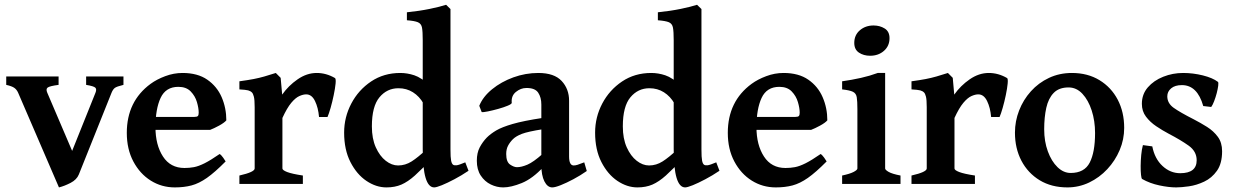

<svg xmlns="http://www.w3.org/2000/svg" viewBox="-20 -777 5219 811"><path d="M501.5 -418.5Q472.7 -411.6 464.8 -405.5Q457 -399.4 451.2 -385.3L313 -40Q304.2 -18.1 278.3 -4.6Q252.4 8.8 229 14.6L56.6 -385.3Q50.8 -398.4 40.5 -405.8Q30.3 -413.1 6.3 -418.5V-454.1H227.5V-418.5Q189.9 -413.6 181.4 -407.2Q172.9 -400.9 179.7 -385.3L284.7 -139.6L383.3 -385.3Q389.2 -399.9 382.8 -406.5Q376.5 -413.1 343.8 -418.5V-454.1H501.5Z M936 -268.6Q927.2 -258.3 905.3 -246.3Q883.3 -234.4 867.7 -228.5H572.8L573.7 -283.2H800.8Q812 -283.2 815.7 -286.9Q819.3 -290.5 819.3 -300.8Q819.3 -320.3 811.8 -345.9Q804.2 -371.6 785.4 -390.9Q766.6 -410.2 733.4 -410.2Q680.2 -410.2 658.4 -363.5Q636.7 -316.9 636.7 -239.3Q636.7 -165 668.2 -116.2Q699.7 -67.4 759.3 -67.4Q779.8 -67.4 799.3 -71Q818.8 -74.7 844.2 -87.4Q869.6 -100.1 907.7 -126.5Q914.1 -123 922.6 -111.1Q931.2 -99.1 933.1 -95.2Q887.7 -49.3 854 -25.6Q820.3 -2 788.8 6.3Q757.3 14.6 718.3 14.6Q662.6 14.6 616.7 -14.2Q570.8 -43 543.2 -95Q515.6 -147 515.6 -215.8Q515.6 -349.1 616.2 -422.9Q642.1 -441.9 678 -455.3Q713.9 -468.8 751 -468.8Q814.9 -468.8 855.7 -440.4Q896.5 -412.1 916.3 -366.5Q936 -320.8 936 -268.6Z M1395 -447.3Q1399.4 -444.3 1397.5 -423.8Q1395.5 -403.3 1389.6 -375.2Q1383.8 -347.2 1376.5 -321.5Q1369.1 -295.9 1363.3 -282.7H1327.6Q1324.2 -322.3 1310.5 -350.3Q1296.9 -378.4 1273.4 -378.4Q1260.7 -378.4 1244.6 -371.3Q1228.5 -364.3 1210.4 -342.8Q1192.4 -321.3 1172.9 -278.8V-65.4Q1172.9 -58.1 1193.1 -50.3Q1213.4 -42.5 1259.3 -35.6V0H991.2V-35.6Q1055.7 -50.3 1055.7 -65.4V-324.2Q1055.7 -356.4 1052.2 -369.1Q1048.8 -381.8 1044.4 -386.2Q1038.1 -392.6 1028.1 -395.3Q1018.1 -397.9 991.2 -399.4V-433.6Q1026.9 -438.5 1051 -443.1Q1075.2 -447.8 1096.4 -453.9Q1117.7 -460 1145 -468.8L1165.5 -448.2L1171.9 -377.4Q1198.2 -415 1237.1 -441.9Q1275.9 -468.8 1317.9 -468.8Q1357.9 -468.8 1395 -447.3Z M1959 -55.7Q1929.2 -35.6 1899.2 -19.8Q1869.1 -3.9 1846.2 5.4Q1823.2 14.6 1814 14.6Q1765.6 14.6 1765.6 -147.5V-607.4Q1765.6 -643.6 1762.5 -660.4Q1759.3 -677.2 1745.1 -683.1Q1731 -689 1698.7 -691.4V-725.1Q1752 -730.5 1795.4 -739.5Q1838.9 -748.5 1864.3 -756.8L1882.8 -738.8V-146Q1882.8 -111.8 1885.5 -98.4Q1888.2 -85 1894 -81.1Q1899.4 -77.6 1909.2 -78.9Q1918.9 -80.1 1945.3 -91.3ZM1801.8 -105Q1761.7 -62 1732.4 -35.6Q1703.1 -9.3 1675.5 2.7Q1647.9 14.6 1612.3 14.6Q1568.8 14.6 1527.8 -12.9Q1486.8 -40.5 1460.2 -92.5Q1433.6 -144.5 1433.6 -216.8Q1433.6 -282.2 1463.9 -339.6Q1494.1 -397 1547.6 -432.9Q1601.1 -468.8 1670.9 -468.8Q1700.2 -468.8 1730 -459Q1759.8 -449.2 1797.9 -414.1Q1797.9 -356.4 1769 -339.4Q1751.5 -370.1 1724.4 -387.2Q1697.3 -404.3 1663.1 -404.3Q1614.7 -404.3 1582.8 -366Q1550.8 -327.6 1550.8 -243.2Q1550.8 -191.4 1567.4 -154.5Q1584 -117.7 1609.4 -97.9Q1634.8 -78.1 1661.6 -78.1Q1691.9 -78.1 1718.8 -95.2Q1745.6 -112.3 1780.3 -145Q1784.2 -143.1 1788.8 -134.3Q1793.5 -125.5 1797.1 -116.5Q1800.8 -107.4 1801.8 -105Z M2458.5 -54.7Q2431.2 -35.6 2401.9 -20Q2372.6 -4.4 2348.6 5.1Q2324.7 14.6 2312.5 14.6Q2292.5 14.6 2279.5 -11Q2266.6 -36.6 2266.6 -80.1V-335.4Q2266.6 -365.7 2253.2 -385.7Q2239.7 -405.8 2203.1 -405.3Q2179.7 -405.3 2159.2 -388.7Q2138.7 -372.1 2141.6 -342.8Q2142.1 -337.9 2125.2 -330.8Q2108.4 -323.7 2084.7 -317.1Q2061 -310.5 2040.8 -306.4Q2020.5 -302.2 2014.6 -303.7L2004.4 -330.1Q2020 -368.7 2058.6 -400.1Q2097.2 -431.6 2148.4 -450.2Q2199.7 -468.8 2253.9 -468.8Q2320.8 -468.8 2352.3 -435.1Q2383.8 -401.4 2383.8 -351.6V-116.2Q2383.8 -78.1 2403.3 -78.1Q2410.2 -78.1 2419.2 -80.8Q2428.2 -83.5 2447.8 -91.3ZM2271.5 -231Q2210 -221.2 2184.8 -211.7Q2159.7 -202.1 2146.5 -189Q2133.8 -176.3 2126 -161.6Q2118.2 -147 2118.2 -126.5Q2118.2 -93.3 2134.5 -82Q2150.9 -70.8 2163.6 -70.8Q2182.6 -70.8 2207.8 -81.5Q2232.9 -92.3 2271.5 -126.5L2275.4 -71.8Q2229.5 -22.5 2184.1 -3.9Q2138.7 14.6 2105.5 14.6Q2078.6 14.6 2053 2.2Q2027.3 -10.3 2010.7 -35.4Q1994.1 -60.5 1994.1 -98.1Q1994.1 -131.3 2006.3 -154.5Q2018.6 -177.7 2036.1 -195.8Q2052.2 -211.9 2076.2 -226.1Q2100.1 -240.2 2145.5 -253.4Q2190.9 -266.6 2271.5 -278.8Z M3019 -55.7Q2989.3 -35.6 2959.2 -19.8Q2929.2 -3.9 2906.2 5.4Q2883.3 14.6 2874 14.6Q2825.7 14.6 2825.7 -147.5V-607.4Q2825.7 -643.6 2822.5 -660.4Q2819.3 -677.2 2805.2 -683.1Q2791 -689 2758.8 -691.4V-725.1Q2812 -730.5 2855.5 -739.5Q2898.9 -748.5 2924.3 -756.8L2942.9 -738.8V-146Q2942.9 -111.8 2945.6 -98.4Q2948.2 -85 2954.1 -81.1Q2959.5 -77.6 2969.2 -78.9Q2979 -80.1 3005.4 -91.3ZM2861.8 -105Q2821.8 -62 2792.5 -35.6Q2763.2 -9.3 2735.6 2.7Q2708 14.6 2672.4 14.6Q2628.9 14.6 2587.9 -12.9Q2546.9 -40.5 2520.3 -92.5Q2493.7 -144.5 2493.7 -216.8Q2493.7 -282.2 2523.9 -339.6Q2554.2 -397 2607.7 -432.9Q2661.1 -468.8 2731 -468.8Q2760.3 -468.8 2790 -459Q2819.8 -449.2 2857.9 -414.1Q2857.9 -356.4 2829.1 -339.4Q2811.5 -370.1 2784.4 -387.2Q2757.3 -404.3 2723.1 -404.3Q2674.8 -404.3 2642.8 -366Q2610.8 -327.6 2610.8 -243.2Q2610.8 -191.4 2627.4 -154.5Q2644 -117.7 2669.4 -97.9Q2694.8 -78.1 2721.7 -78.1Q2752 -78.1 2778.8 -95.2Q2805.7 -112.3 2840.3 -145Q2844.2 -143.1 2848.9 -134.3Q2853.5 -125.5 2857.2 -116.5Q2860.8 -107.4 2861.8 -105Z M3474.6 -268.6Q3465.8 -258.3 3443.8 -246.3Q3421.9 -234.4 3406.2 -228.5H3111.3L3112.3 -283.2H3339.4Q3350.6 -283.2 3354.2 -286.9Q3357.9 -290.5 3357.9 -300.8Q3357.9 -320.3 3350.3 -345.9Q3342.8 -371.6 3324 -390.9Q3305.2 -410.2 3272 -410.2Q3218.8 -410.2 3197 -363.5Q3175.3 -316.9 3175.3 -239.3Q3175.3 -165 3206.8 -116.2Q3238.3 -67.4 3297.9 -67.4Q3318.4 -67.4 3337.9 -71Q3357.4 -74.7 3382.8 -87.4Q3408.2 -100.1 3446.3 -126.5Q3452.6 -123 3461.2 -111.1Q3469.7 -99.1 3471.7 -95.2Q3426.3 -49.3 3392.6 -25.6Q3358.9 -2 3327.4 6.3Q3295.9 14.6 3256.8 14.6Q3201.2 14.6 3155.3 -14.2Q3109.4 -43 3081.8 -95Q3054.2 -147 3054.2 -215.8Q3054.2 -349.1 3154.8 -422.9Q3180.7 -441.9 3216.6 -455.3Q3252.4 -468.8 3289.6 -468.8Q3353.5 -468.8 3394.3 -440.4Q3435.1 -412.1 3454.8 -366.5Q3474.6 -320.8 3474.6 -268.6Z M3737.3 -615.7Q3737.3 -583 3713.9 -562.3Q3690.4 -541.5 3655.3 -541.5Q3627.9 -541.5 3608.2 -554.7Q3588.4 -567.9 3588.4 -595.7Q3588.4 -628.9 3612.1 -649.2Q3635.7 -669.4 3669.9 -669.4Q3696.3 -669.4 3716.8 -656.7Q3737.3 -644 3737.3 -615.7ZM3537.1 0V-35.6Q3569.8 -42.5 3585.7 -50.8Q3601.6 -59.1 3601.6 -65.4V-316.4Q3601.6 -349.6 3598.9 -366.2Q3596.2 -382.8 3582.5 -389.4Q3568.8 -396 3537.1 -399.4V-433.6Q3578.6 -439.5 3616.5 -448Q3654.3 -456.5 3687.5 -468.8H3718.8V-65.4Q3718.8 -59.6 3733.4 -51Q3748 -42.5 3783.7 -35.6V0Z M4233.9 -447.3Q4238.3 -444.3 4236.3 -423.8Q4234.4 -403.3 4228.5 -375.2Q4222.7 -347.2 4215.3 -321.5Q4208 -295.9 4202.1 -282.7H4166.5Q4163.1 -322.3 4149.4 -350.3Q4135.7 -378.4 4112.3 -378.4Q4099.6 -378.4 4083.5 -371.3Q4067.4 -364.3 4049.3 -342.8Q4031.2 -321.3 4011.7 -278.8V-65.4Q4011.7 -58.1 4032 -50.3Q4052.2 -42.5 4098.1 -35.6V0H3830.1V-35.6Q3894.5 -50.3 3894.5 -65.4V-324.2Q3894.5 -356.4 3891.1 -369.1Q3887.7 -381.8 3883.3 -386.2Q3877 -392.6 3866.9 -395.3Q3856.9 -397.9 3830.1 -399.4V-433.6Q3865.7 -438.5 3889.9 -443.1Q3914.1 -447.8 3935.3 -453.9Q3956.5 -460 3983.9 -468.8L4004.4 -448.2L4010.7 -377.4Q4037.1 -415 4075.9 -441.9Q4114.7 -468.8 4156.7 -468.8Q4196.8 -468.8 4233.9 -447.3Z M4728.5 -236.8Q4728.5 -188 4709.5 -143.1Q4690.4 -98.1 4657.2 -62.5Q4624 -26.9 4580.6 -6.1Q4537.1 14.6 4488.8 14.6Q4421.4 14.6 4371.6 -15.6Q4321.8 -45.9 4294.4 -98.1Q4267.1 -150.4 4267.1 -216.8Q4267.1 -265.1 4284.7 -310.3Q4302.2 -355.5 4334.5 -391.4Q4366.7 -427.2 4410.9 -448Q4455.1 -468.8 4507.8 -468.8Q4574.2 -468.8 4624 -438.5Q4673.8 -408.2 4701.2 -356Q4728.5 -303.7 4728.5 -236.8ZM4605.5 -214.8Q4605.5 -266.6 4591.3 -310.3Q4577.1 -354 4552 -380.9Q4526.9 -407.7 4493.7 -407.7Q4453.1 -407.7 4430.7 -384.5Q4408.2 -361.3 4399.4 -321.3Q4390.6 -281.2 4390.6 -231Q4390.6 -179.7 4406 -137.7Q4421.4 -95.7 4446.8 -71Q4472.2 -46.4 4502.4 -46.4Q4560.5 -46.4 4583 -90.3Q4605.5 -134.3 4605.5 -214.8Z M5142.1 -138.2Q5142.1 -86.4 5120.4 -55.7Q5098.6 -24.9 5066.4 -9.8Q5034.2 5.4 5002 10Q4969.7 14.6 4948.2 14.6Q4917 14.6 4877 6.1Q4836.9 -2.4 4804.2 -21Q4801.3 -22.9 4799.6 -38.3Q4797.9 -53.7 4798.1 -76.4Q4798.3 -99.1 4800.5 -122.6Q4802.7 -146 4807.6 -164.1L4847.2 -158.7Q4857.4 -106.4 4890.4 -75.9Q4923.3 -45.4 4965.3 -45.4Q5034.7 -45.4 5034.7 -100.1Q5034.7 -137.7 5000.7 -161.9Q4966.8 -186 4917 -211.9Q4890.1 -226.1 4864 -243.7Q4837.9 -261.2 4820.6 -284.2Q4803.2 -307.1 4803.2 -338.4Q4803.2 -378.9 4828.4 -408Q4853.5 -437 4893.6 -452.9Q4933.6 -468.8 4977.5 -468.8Q5019.5 -468.8 5060.8 -458.5Q5102.1 -448.2 5124.5 -431.2Q5127.4 -428.7 5125.7 -415Q5124 -401.4 5119.4 -383.5Q5114.7 -365.7 5108.4 -349.4Q5102.1 -333 5096.2 -325.2L5062.5 -329.1Q5037.6 -417.5 4972.2 -417.5Q4942.9 -417.5 4926.8 -403.8Q4910.6 -390.1 4910.6 -370.1Q4910.6 -340.8 4937.7 -321.5Q4964.8 -302.2 5022.5 -272.9Q5050.8 -258.3 5078.4 -241Q5106 -223.6 5124 -199.2Q5142.1 -174.8 5142.1 -138.2Z"/></svg>

Font: Gentium Plus
Style: Bold
Weight: 700
Designer: Victor Gaultney, Annie Olsen, Iska Routamaa, Becca Hirsbrunner
Foundry: SIL International
Version: Version 6.101